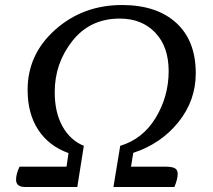

<svg xmlns="http://www.w3.org/2000/svg" viewBox="-20 -745 847 765"><path d="M80 0Q44 0 44 -29Q44 -52 58 -81H245L253 -135Q175 -163 132.5 -227.5Q90 -292 90 -387Q90 -529 200.5 -627Q311 -725 466 -725Q604 -725 682 -654Q760 -583 760 -453Q760 -344 690.5 -258Q621 -172 511 -136L502 -81H637Q666 -81 677 -74.5Q688 -68 688 -52Q688 -32 675 0H432L459 -164Q549 -191 600.5 -276Q652 -361 652 -462Q652 -559 598.5 -615Q545 -671 457 -671Q339 -671 268.5 -582Q198 -493 198 -378Q198 -297 229 -241.5Q260 -186 314 -164L288 0Z"/></svg>

Font: Lemonada Light
Style: Regular
Weight: 300
Designer: Mohamed Gaber (Arabic), Eduardo Tunni (Latin)
Foundry: Kief Type Foundry
Version: Version 4.004